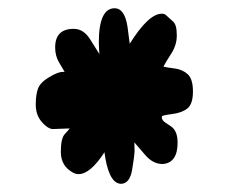

<svg xmlns="http://www.w3.org/2000/svg" viewBox="-20 -536 556 464"><path d="M169.9 -115.2Q163.1 -115.2 156.7 -118.7Q127.4 -134.3 127 -168V-168.9Q127 -201.7 136.5 -211.9Q146 -222.2 148.4 -225.6L106 -224.1Q92.8 -226.6 79.6 -242.9Q66.4 -259.3 66.4 -283.4Q66.4 -307.6 72 -322.3Q77.6 -336.9 98.9 -349.6Q120.1 -362.3 131.3 -362.3H136.2Q131.8 -369.6 122.6 -385.3Q113.3 -400.9 113.3 -421.4Q113.3 -466.3 158.2 -466.3Q182.1 -466.3 198 -440.7Q213.9 -415 220.2 -405.3Q219.2 -417 218.8 -433.1Q218.8 -515.6 256.8 -516.1Q281.2 -516.1 288.1 -471.7Q291.5 -447.3 293.5 -430.2Q338.9 -502.9 371.1 -502.9Q377.4 -502.9 381.1 -499.5Q384.8 -496.1 387.2 -493.9Q389.6 -491.7 398.4 -483.9Q407.2 -476.1 407.2 -451.7V-449.2Q407.2 -427.2 393.6 -406Q379.9 -384.8 375 -375Q382.3 -373 401.6 -370.6Q420.9 -368.2 433.6 -356.7Q446.3 -345.2 446.3 -314.9Q446.3 -284.7 432.9 -273.9Q419.4 -263.2 395.5 -260.3Q371.6 -257.3 371.3 -254.6Q371.1 -252 371.1 -250.7Q371.1 -249.5 373.3 -245.6Q375.5 -241.7 392.3 -231.2Q409.2 -220.7 409.2 -191.4Q409.2 -142.6 373.5 -139.6H373Q349.6 -139.6 330.8 -161.6Q312 -183.6 304.7 -191.9Q305.2 -186 305.2 -172.9Q305.2 -159.7 299.3 -125.7Q293.5 -91.8 272 -91.8H271.5L268.1 -92.3Q241.7 -98.1 232.4 -168Q198.2 -115.2 169.9 -115.2Z"/></svg>

Font: Drukaatie burti
Style: Bold
Weight: 700
Version: Version 0.14